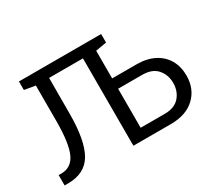

<svg xmlns="http://www.w3.org/2000/svg" viewBox="-133 -960 1343 1209"><g transform="rotate(-30 538.5 -355.5)"><path d="M27.8 0V-75.2H47.4Q120.6 -75.2 152.8 -144.8Q185.1 -214.4 185.5 -376V-635.3L106 -648.9V-710.9H703.6V-648.9L624 -635.3V-434.1H799.3Q875 -434.1 928.5 -406.7Q981.9 -379.4 1010.3 -330.3Q1038.6 -281.2 1038.6 -216.8Q1038.6 -120.1 975.6 -60.1Q912.6 0 799.3 0H527.8V-635.3H281.7L281.2 -376Q280.8 -180.2 228.3 -90.1Q175.8 0 53.2 0ZM624 -75.2H799.3Q871.1 -75.2 907 -116.5Q942.9 -157.7 942.9 -217.8Q942.9 -276.9 907 -317.9Q871.1 -358.9 799.3 -358.9H624Z"/></g></svg>

Font: Roboto Slab
Style: Regular
Weight: 400
Designer: Google
Version: Version 2.000; ttfautohint (v1.8.1.43-b0c9)